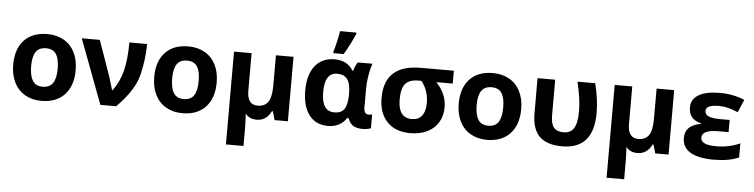

<svg xmlns="http://www.w3.org/2000/svg" viewBox="-55 -1088 6363 1620"><g transform="rotate(5 3126.5 -278.0)"><path d="M574.2 -273.9Q574.2 -140.6 503.9 -65.4Q433.6 9.8 308.1 9.8Q229.5 9.8 169.4 -24.4Q109.4 -58.6 77.1 -123.5Q44.9 -188 44.9 -273.9Q44.9 -407.7 114.7 -481.9Q184.6 -556.2 311 -556.2Q389.6 -556.2 449.7 -522Q509.8 -487.8 542 -423.8Q574.2 -359.9 574.2 -273.9ZM196.8 -274.4Q197.3 -193.4 223.6 -151.4Q250 -109.9 309.6 -109.9Q369.1 -110.4 395.5 -151.4Q421.9 -192.4 421.9 -273.4Q421.9 -354.5 395.5 -395.5Q369.1 -436 309.6 -436Q250 -435.5 223.1 -395.5Q196.8 -355.5 196.8 -274.4Z M1004.9 -545.9H1155.3Q1155.3 -420.9 1123 -285.4Q1090.8 -149.9 940.9 0H807.1L602.1 -545.9H754.9L861.3 -243.2L895 -131.8H898.9Q955.1 -206.5 980 -303.2Q1004.9 -399.9 1004.9 -545.9Z M1768.6 -273.9Q1768.6 -140.6 1698.2 -65.4Q1627.9 9.8 1502.4 9.8Q1423.8 9.8 1363.8 -24.4Q1303.7 -58.6 1271.5 -123.5Q1239.3 -188 1239.3 -273.9Q1239.3 -407.7 1309.1 -481.9Q1378.9 -556.2 1505.4 -556.2Q1584 -556.2 1644 -522Q1704.1 -487.8 1736.3 -423.8Q1768.6 -359.9 1768.6 -273.9ZM1391.1 -274.4Q1391.6 -193.4 1418 -151.4Q1444.3 -109.9 1503.9 -109.9Q1563.5 -110.4 1589.8 -151.4Q1616.2 -192.4 1616.2 -273.4Q1616.2 -354.5 1589.8 -395.5Q1563.5 -436 1503.9 -436Q1444.3 -435.5 1417.5 -395.5Q1391.1 -355.5 1391.1 -274.4Z M2132.3 9.8Q2067.4 9.8 2035.6 -34.2L2038.1 7.3L2040.5 84V240.2H1891.6V-545.9H2040.5V-227.1Q2040.5 -108.9 2129.4 -108.9Q2190.9 -109.4 2218.8 -151.4Q2246.6 -193.4 2246.6 -289.1V-545.9H2395.5V0H2282.7L2261.7 -73.2H2254.4Q2213.4 9.8 2132.3 9.8Z M3028.8 -325.2V-172.9Q3028.8 -115.2 3069.8 -115.2Q3085.4 -115.2 3098.6 -120.1V-2.9Q3090.8 2 3068.4 5.9Q3045.9 9.8 3031.7 9.8Q2977.1 9.8 2948.2 -8.8Q2919.4 -27.3 2902.8 -71.8H2892.6Q2838.9 9.8 2735.4 9.8Q2631.8 9.8 2575.2 -64.5Q2518.6 -138.7 2518.6 -272.5Q2518.6 -406.2 2578.1 -481Q2637.7 -555.2 2744.1 -555.2Q2851.6 -555.2 2900.4 -473.1H2907.7Q2919.4 -519 2940.4 -545.9H3063.5Q3028.8 -440.9 3028.8 -325.2ZM2775.4 -436Q2670.4 -436 2670.4 -272.5Q2670.4 -108.9 2777.8 -108.9Q2835 -108.4 2861.3 -143.6Q2887.7 -178.7 2889.6 -266.1V-272Q2889.6 -359.9 2862.3 -397.9Q2835 -436 2775.4 -436ZM2905.8 -795.9V-784.2Q2867.7 -693.4 2814.5 -606H2727.5V-621.1Q2736.3 -647.5 2749 -701.2Q2761.7 -754.9 2767.6 -795.9Z M3549.8 -254.9Q3549.8 -362.3 3487.8 -438H3463.4Q3384.3 -438 3351.6 -397.9Q3318.8 -357.9 3318.8 -266.1Q3318.8 -109.9 3434.6 -109.9Q3491.2 -109.9 3520.5 -147.2Q3549.8 -184.6 3549.8 -254.9ZM3702.6 -231.9Q3702.6 -160.6 3669.7 -105.2Q3636.7 -49.8 3575.4 -20Q3514.2 9.8 3432.6 9.8Q3305.7 9.8 3235.6 -63.7Q3165.5 -137.2 3165.5 -266.1Q3165.5 -546.9 3473.6 -546.9H3753.4V-438H3614.7Q3702.6 -345.2 3702.6 -231.9Z M4347.7 -273.9Q4347.7 -140.6 4277.3 -65.4Q4207 9.8 4081.5 9.8Q4002.9 9.8 3942.9 -24.4Q3882.8 -58.6 3850.6 -123.5Q3818.4 -188 3818.4 -273.9Q3818.4 -407.7 3888.2 -481.9Q3958 -556.2 4084.5 -556.2Q4163.1 -556.2 4223.1 -522Q4283.2 -487.8 4315.4 -423.8Q4347.7 -359.9 4347.7 -273.9ZM3970.2 -274.4Q3970.7 -193.4 3997.1 -151.4Q4023.4 -109.9 4083 -109.9Q4142.6 -110.4 4168.9 -151.4Q4195.3 -192.4 4195.3 -273.4Q4195.3 -354.5 4168.9 -395.5Q4142.6 -436 4083 -436Q4023.4 -435.5 3996.6 -395.5Q3970.2 -355.5 3970.2 -274.4Z M4984.4 -295.9Q4984.4 8.8 4718.8 8.8Q4586.9 8.8 4524.7 -54.4Q4462.4 -117.7 4462.4 -249V-545.9H4611.8V-244.1Q4611.8 -172.9 4637.5 -141.4Q4663.1 -109.9 4721.7 -109.9Q4780.3 -109.9 4807.9 -155.3Q4835.4 -200.7 4835.4 -299.3Q4835.4 -397.9 4800.8 -545.9H4950.7Q4984.4 -413.6 4984.4 -295.9Z M5356.4 9.8Q5291.5 9.8 5259.8 -34.2L5262.2 7.3L5264.6 84V240.2H5115.7V-545.9H5264.6V-227.1Q5264.6 -108.9 5353.5 -108.9Q5415 -109.4 5442.9 -151.4Q5470.7 -193.4 5470.7 -289.1V-545.9H5619.6V0H5506.8L5485.8 -73.2H5478.5Q5437.5 9.8 5356.4 9.8Z M6006.8 -445.8Q5897.9 -445.8 5897.9 -395Q5897.9 -362.8 5930.4 -349.4Q5962.9 -335.9 6032.7 -335.9H6107.9V-232.9H6025.9Q5954.6 -232.9 5918.7 -217Q5882.8 -201.2 5882.8 -166Q5882.8 -105 6013.7 -105Q6123.5 -105 6214.8 -147V-27.8Q6130.9 9.8 6002 9.8Q5873 9.8 5804.4 -30.5Q5735.8 -70.8 5735.8 -150.9Q5735.8 -203.1 5767.1 -235.8Q5798.3 -268.6 5868.7 -282.2V-287.1Q5764.6 -311 5764.6 -413.1Q5764.6 -481.9 5826.7 -519Q5888.7 -556.2 6004.9 -556.2Q6121.1 -556.2 6215.8 -515.1L6169.9 -407.2Q6111.8 -430.7 6078.1 -438.2Q6044.4 -445.8 6006.8 -445.8Z"/></g></svg>

Font: OpenSans-Bold
Style: Bold
Weight: 700
Foundry: Ascender Corporation
Version: Version 1.10